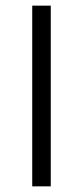

<svg xmlns="http://www.w3.org/2000/svg" viewBox="-20 -659 294 679"><path d="M159.5 0H94V-639H159.5Z"/></svg>

Font: Anek Gujarati SemiExpanded Light
Style: Regular
Weight: 300
Width: 6
Designer: Mrunmayee Ghaisas (Gujarati), Yesha Goshar (Latin)
Foundry: Ek Type
Version: Version 1.003